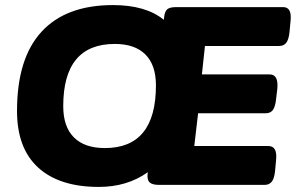

<svg xmlns="http://www.w3.org/2000/svg" viewBox="-20 -728 1167 756"><path d="M369 8Q214 8 130.5 -68Q47 -144 47 -291Q47 -498 143.5 -603Q240 -708 425 -708Q554 -708 625 -650L626 -658Q628 -681 637.5 -690.5Q647 -700 674 -700H1095Q1130 -700 1124 -645L1120 -602Q1117 -573 1107.5 -560Q1098 -547 1079 -547H787L775 -435H1042Q1077 -435 1072 -379L1067 -337Q1064 -308 1054.5 -295Q1045 -282 1026 -282H760L745 -153H1037Q1073 -153 1067 -97L1063 -54Q1060 -25 1050 -12.5Q1040 0 1022 0H607Q580 0 569.5 -9.5Q559 -19 561 -42L562 -50Q481 8 369 8ZM393 -145Q594 -145 594 -392Q594 -472 552.5 -513.5Q511 -555 432 -555Q229 -555 229 -310Q229 -229 271 -187Q313 -145 393 -145Z"/></svg>

Font: Asap Semi Expanded Semi Expanded ExtraBold
Style: Italic
Weight: 800
Width: 6
Italic angle: -6°
Designer: Pablo Cosgaya
Foundry: Omnibus-Type
Version: Version 3.001; ttfautohint (v1.8.4.7-5d5b)